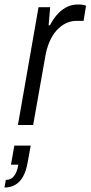

<svg xmlns="http://www.w3.org/2000/svg" viewBox="-61 -558 404 857"><path d="M19 0 111 -526H163L156 -445H162Q174 -469 191.5 -490Q209 -511 233 -524.5Q257 -538 287 -538Q299 -538 309 -536.5Q319 -535 323 -532L312 -465H282Q255 -465 232 -453.5Q209 -442 190.5 -421Q172 -400 159.5 -370.5Q147 -341 141 -305L87 0ZM-41 279 -35 245Q-12 245 1.5 228Q15 211 21 177H-12L3 92H76L63 164Q56 205 42 230Q28 255 7 267Q-14 279 -41 279Z"/></svg>

Font: Archivo SemiCondensed Light
Style: Italic
Weight: 300
Width: 4
Italic angle: -10°
Designer: Hector Gatti
Foundry: Omnibus-Type
Version: Version 2.001